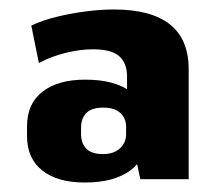

<svg xmlns="http://www.w3.org/2000/svg" viewBox="-20 -738 464 405"><path d="M248 -491V-577Q248 -604 232 -619Q216 -634 176 -634Q149 -634 118.5 -626.5Q88 -619 62 -605L46 -684Q69 -695 99.5 -702.5Q130 -710 161.5 -714Q193 -718 220 -718Q378 -718 378 -592V-360H276ZM159 -353Q101 -353 69 -378.5Q37 -404 37 -451V-472Q37 -519 69.5 -544.5Q102 -570 160 -570Q222 -570 256 -544.5Q290 -519 290 -473V-451Q290 -405 255.5 -379Q221 -353 159 -353ZM197 -413Q220 -413 233 -425Q246 -437 246 -455V-470Q246 -489 233.5 -500Q221 -511 198 -511Q173 -511 162 -499.5Q151 -488 151 -469V-455Q151 -436 162 -424.5Q173 -413 197 -413Z"/></svg>

Font: Pathway Extreme SemiCondensed ExtraBold
Style: Regular
Weight: 800
Width: 4
Version: Version 1.001;gftools[0.9.26]